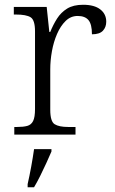

<svg xmlns="http://www.w3.org/2000/svg" viewBox="-20 -565 481 806"><path d="M40 0V-32H52Q78 -32 94.5 -36.5Q111 -41 119 -57Q127 -73 127 -107V-433Q127 -481 108.5 -492.5Q90 -504 47 -504H38V-536H176L187 -431H191Q203 -461 219.5 -487Q236 -513 262 -529Q288 -545 329 -545Q376 -545 401 -525.5Q426 -506 426 -474Q426 -451 412 -436Q398 -421 366 -421Q366 -463 351.5 -480.5Q337 -498 306 -498Q277 -498 255.5 -477Q234 -456 219.5 -422.5Q205 -389 198 -350Q191 -311 191 -274V-104Q191 -55 209.5 -43.5Q228 -32 266 -32H297V0ZM96 208Q104 173 111 134.5Q118 96 123 61H196V71Q187 92 174.5 119.5Q162 147 148.5 174Q135 201 123 221H96Z"/></svg>

Font: Noto Serif Gurmukhi Light
Style: Regular
Weight: 300
Designer: Vaibhav Singh and the Monotype Design Team
Foundry: Monotype Imaging Inc.
Version: Version 2.004; ttfautohint (v1.8.4.7-5d5b)